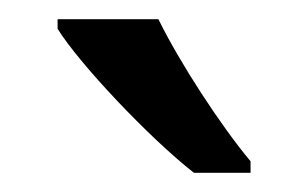

<svg xmlns="http://www.w3.org/2000/svg" viewBox="-20 -786 321 200"><path d="M145 -766H40V-756C63 -719 136 -642 182 -606H241V-618C210 -655 167 -721 145 -766Z"/></svg>

Font: Noto Sans Gujarati UI
Style: Regular
Weight: 400
Designer: Jelle Bosma - Monotype Design Team, Universal Thirst
Foundry: Monotype Imaging Inc.
Version: Version 2.106